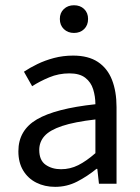

<svg xmlns="http://www.w3.org/2000/svg" viewBox="-20 -714 544 746"><path d="M194.3 12Q153.6 12 121.2 -4.3Q88.8 -20.5 70.1 -51.5Q51.4 -82.4 51.4 -126.2Q51.4 -208 123.4 -250.2Q195.4 -292.3 350.7 -309Q350.5 -339.5 342 -367Q333.5 -394.6 311.5 -411.7Q289.4 -428.9 249.9 -428.9Q208.1 -428.9 171.1 -413.4Q134 -397.9 104.9 -379L73 -435.4Q95.3 -450.4 125 -464.9Q154.7 -479.4 189.9 -488.7Q225.1 -498 264.1 -498Q323.2 -498 360.4 -473.3Q397.6 -448.6 415.2 -403.6Q432.8 -358.6 432.8 -297.7V0H364.5L358.1 -57.9H354.8Q319.7 -29.1 279.8 -8.5Q239.9 12 194.3 12ZM217.2 -56.5Q252.6 -56.5 284.1 -72.3Q315.6 -88.1 350.7 -118.9V-249.9Q269 -240.4 221.3 -224.5Q173.6 -208.6 153 -185.6Q132.5 -162.7 132.5 -131.5Q132.5 -91.2 157.3 -73.8Q182.1 -56.5 217.2 -56.5ZM267.4 -586Q243.7 -586 228.1 -601Q212.5 -616 212.5 -640.4Q212.5 -664.2 228.1 -678.9Q243.7 -693.6 267.4 -693.6Q291.7 -693.6 306.9 -678.9Q322.2 -664.2 322.2 -640.4Q322.2 -616 306.9 -601Q291.7 -586 267.4 -586Z"/></svg>

Font: SourceSans3VF
Style: Regular
Weight: 200
Designer: Paul D. Hunt
Foundry: Adobe
Version: Version 3.052;hotconv 1.1.0;makeotfexe 2.6.0